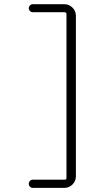

<svg xmlns="http://www.w3.org/2000/svg" viewBox="-20 -790 540 935"><path d="M295.9 85Q303.7 85 303.7 77.1V-720.7Q303.7 -729.5 294.9 -730.5H139.6Q131.8 -730.5 126 -736.3Q120.1 -742.2 120.1 -750Q120.1 -757.8 126 -763.7Q131.8 -769.5 139.6 -769.5H293Q316.4 -769.5 333 -752.9Q349.6 -736.3 349.6 -712.9V68.4Q349.6 91.8 333 108.4Q316.4 125 293 125H139.6Q131.8 125 126 119.1Q120.1 113.3 120.1 105Q120.1 96.7 126 90.8Q131.8 85 139.6 85Z"/></svg>

Font: Rounded Mgen+ 1m light
Style: Regular
Weight: 200
Designer: [Source Han Sans]
Ryoko NISHIZUKA  (kana & ideographs); Paul D. Hunt (Latin, Greek & Cyrillic); Wenlong ZHANG  (bopomofo
Version: Version 1.059.20150602